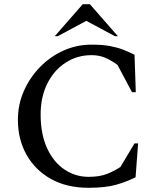

<svg xmlns="http://www.w3.org/2000/svg" viewBox="-20 -882 762 912"><path d="M400 10Q297 10 222 -32Q147 -74 106 -147Q65 -220 65 -313Q65 -385 93 -449Q121 -513 169.5 -563Q218 -613 281 -641.5Q344 -670 415 -670Q466 -670 501 -663.5Q536 -657 563.5 -646.5Q591 -636 619 -622L625 -444H607L538 -574Q504 -598 476.5 -609Q449 -620 415 -620Q346 -620 291 -584Q236 -548 204.5 -484.5Q173 -421 173 -338Q173 -245 203.5 -178.5Q234 -112 286 -77Q338 -42 401 -42Q453 -42 488.5 -56Q524 -70 552 -89L619 -201H636L624 -40Q580 -18 530 -4Q480 10 400 10ZM240 -710 373 -862H407L540 -710H526L390 -783L254 -710Z"/></svg>

Font: Spectral Medium
Style: Regular
Weight: 500
Designer: Jean-Baptiste Levee
Foundry: Production Type
Version: Version 2.001